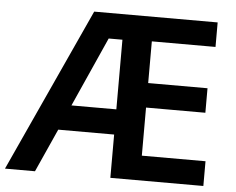

<svg xmlns="http://www.w3.org/2000/svg" viewBox="-51 -775 1027 835"><g transform="rotate(5 462.5 -357.0)"><path d="M866 0H460V-189H216L131 0H0L327 -714H866V-607H588V-425H847V-318H588V-108H866ZM264 -299H460V-603H400Z"/></g></svg>

Font: Noto Sans Thai SemiBold
Style: Regular
Weight: 600
Version: Version 2.001